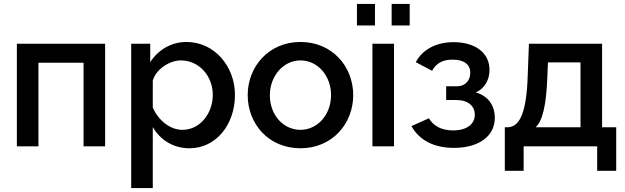

<svg xmlns="http://www.w3.org/2000/svg" viewBox="-20 -746 3189 979"><path d="M66 0H176V-426H406V0H516V-523H66Z M759 -98C796 -34 862 10 946 10C1082 10 1178 -111 1178 -262C1178 -407 1074 -532 931 -532C852 -532 786 -491 746 -429V-523H649V213H759ZM1065 -262C1065 -171 1003 -84 910 -84C846 -84 786 -134 759 -198V-335C775 -393 845 -438 902 -438C995 -438 1065 -359 1065 -262Z M1243 -261C1243 -116 1348 10 1512 10C1675 10 1781 -116 1781 -261C1781 -406 1675 -532 1512 -532C1350 -532 1243 -406 1243 -261ZM1512 -84C1425 -84 1356 -159 1356 -260C1356 -360 1426 -438 1512 -438C1599 -438 1668 -361 1668 -261C1668 -161 1599 -84 1512 -84Z M1800 -616H1892V-726H1800ZM1977 -616H2069V-726H1977ZM1879 0H1989V-523H1879Z M2296 8C2416 8 2503 -48 2503 -145C2503 -208 2470 -256 2406 -275C2453 -295 2476 -342 2476 -389C2476 -480 2399 -531 2293 -531C2203 -531 2134 -493 2100 -429L2183 -385C2204 -423 2236 -442 2288 -442C2348 -442 2378 -416 2378 -375C2378 -335 2351 -306 2311 -306H2255V-236H2309C2368 -235 2401 -205 2401 -161C2401 -113 2360 -81 2290 -81C2231 -81 2190 -104 2167 -143L2078 -103C2117 -33 2189 8 2296 8Z M2554 125H2650V0H3025V125H3122V-97H3050V-523H2677L2671 -365C2665 -149 2621 -97 2566 -97H2554ZM2711 -97C2745 -128 2765 -202 2771 -355L2774 -428H2940V-97Z"/></svg>

Font: FIGSv2-sans-serif SemiBold
Style: Regular
Weight: 600
Designer: Matt McInerney, Pablo Impallari, Rodrigo Fuenzalida,Mirko Velimirovic
Foundry: Matt McInerney, Pablo Impallari, Rodrigo Fuenzalida
Version: Version 4.021;hotconv 1.0.109;makeotfexe 2.5.65596